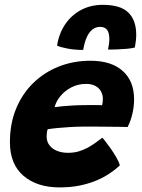

<svg xmlns="http://www.w3.org/2000/svg" viewBox="-20 -789 598 811"><path d="M486.2 -90.2Q468.1 -73.2 443.6 -56.7Q419 -40.1 387.6 -26.8Q356.2 -13.5 317.4 -5.4Q278.5 2.6 231.8 2.6Q136.6 2.6 79.2 -46.4Q21.9 -95.4 21.9 -188.5Q21.9 -266.8 48 -330Q74.1 -393.2 120.5 -438.4Q166.9 -483.6 228.6 -508Q290.2 -532.4 361.9 -532.4Q450.2 -532.4 498.3 -489.4Q546.4 -446.5 546.4 -369.2Q546.4 -340.1 539.4 -309.4Q532.4 -278.8 519.1 -252.5Q512.2 -252.9 487.7 -253.2Q463.1 -253.5 431.7 -253.8Q400.2 -254.1 372.4 -254.3Q344.5 -254.5 331 -254.2Q302.9 -254 273.8 -252.2Q244.8 -250.5 220.5 -248.1Q196.2 -245.6 181.4 -243Q177 -231.1 177 -212.6Q177 -191.1 188.8 -175.5Q200.6 -159.9 221.1 -151.7Q241.5 -143.5 267.4 -143.5Q290.5 -143.5 310.8 -149.1Q331 -154.8 348.6 -164.2Q366.2 -173.8 382.1 -185Q398 -196.2 412.4 -207.4Q414.9 -204.9 425 -192.2Q435.1 -179.5 447.8 -161.4Q460.4 -143.2 471.4 -124.3Q482.4 -105.4 486.2 -90.2ZM210.6 -336.2Q222.4 -338.1 241.4 -340Q260.5 -341.9 285.1 -343.3Q309.8 -344.8 338 -345Q354.2 -345.2 369.7 -345.2Q385.1 -345.1 396.4 -345.1Q407.8 -345 411.4 -344.6Q413.1 -351 413.8 -358.4Q414.5 -365.9 414.5 -372.9Q414.1 -389.6 406.2 -403.6Q398.4 -417.6 382.7 -426.1Q367 -434.6 342.8 -434.6Q310.8 -434.6 282.8 -420.6Q254.9 -406.5 236 -384Q217.1 -361.5 210.6 -336.2ZM221 -596.2Q229.1 -647.9 255.5 -686.6Q281.9 -725.4 322.6 -747Q363.4 -768.6 414.2 -768.6Q489.1 -768.6 522.2 -735.9Q555.4 -703.2 555.4 -642.2Q555.4 -629.5 553.7 -615.6Q552 -601.8 549.6 -588.4Q536.2 -584.6 515.3 -582.8Q494.4 -580.9 472.9 -580.2Q451.5 -579.6 436.2 -579.6Q438.6 -591.4 440.2 -602.4Q441.9 -613.4 441.9 -622.5Q441.9 -651.1 432.1 -663.3Q422.2 -675.5 403.2 -675.5Q386 -675.5 372 -665.6Q358 -655.6 347.7 -634.3Q337.4 -613 331.4 -578.1Q295.1 -578.1 265.5 -583.8Q235.9 -589.4 221 -596.2Z"/></svg>

Font: Grandstander Thin
Style: Italic
Weight: 100
Italic angle: -15°
Designer: Tyler Finck
Foundry: Etcetera Type Co
Version: Version 1.200